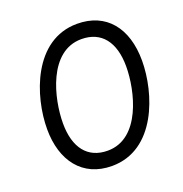

<svg xmlns="http://www.w3.org/2000/svg" viewBox="-129 -822 899 944"><g transform="rotate(-20 321.0 -350.0)"><path d="M299 8C528 8 614 -259 614 -429C614 -600 527 -708 375 -708C147 -708 60 -442 60 -271C60 -106 145 8 299 8ZM305 -70C200 -70 143 -144 143 -271C143 -400 198 -630 369 -630C474 -630 531 -556 531 -429C531 -301 476 -70 305 -70Z"/></g></svg>

Font: Fixel Display 20240404
Style: Italic
Weight: 400
Italic angle: -10°
Designer: AlfaBravo + MacPaw
Foundry: Kyrylo Tkachov, Marchela Mozhyna, Serhii Makarenko, Maria Weinstein, Zakhar Kryvoshyya
Version: Version 1.211;Glyphs 3.2 (3225)